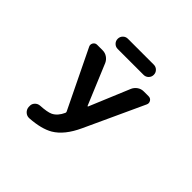

<svg xmlns="http://www.w3.org/2000/svg" viewBox="-213 -1193 1426 1426"><g transform="rotate(45 500.0 -480.0)"><path d="M266.6 -12.7Q264.6 -12.7 262.7 -12.7Q241.2 -12.7 224.6 -27.3Q206.1 -43.9 204.1 -68.4V-76.2Q202.1 -99.6 217.8 -116.7Q233.4 -133.8 256.8 -135.7Q329.1 -139.6 360.4 -154.3Q402.3 -174.8 427.7 -230.5Q430.7 -237.3 427.7 -244.1L205.1 -703.1Q201.2 -710.9 201.2 -718.8Q201.2 -728.5 207 -738.3Q217.8 -754.9 237.3 -754.9H294.9Q321.3 -754.9 342.8 -740.2Q364.3 -725.6 375 -702.1L507.8 -383.8Q508.8 -381.8 510.7 -381.8Q512.7 -381.8 513.7 -383.8L646.5 -702.1Q657.2 -725.6 678.7 -740.2Q700.2 -754.9 726.6 -754.9H777.3Q797.9 -754.9 808.6 -738.3Q814.5 -728.5 814.5 -718.8Q814.5 -710.9 810.5 -702.1L596.7 -238.3Q538.1 -110.4 454.1 -60.5Q385.7 -20.5 266.6 -12.7ZM367.2 -840.8Q344.7 -840.8 329.1 -856.4Q313.5 -872.1 313.5 -894.5Q313.5 -917 329.1 -932.6Q344.7 -948.2 367.2 -948.2H638.7Q661.1 -948.2 676.8 -932.6Q692.4 -917 692.4 -894.5Q692.4 -872.1 676.8 -856.4Q661.1 -840.8 638.7 -840.8Z"/></g></svg>

Font: Gen Jyuu Gothic Monospace Bold
Style: Bold
Weight: 700
Designer: [Source Han Sans]
Ryoko NISHIZUKA  (kana & ideographs); Paul D. Hunt (Latin, Greek & Cyrillic); Wenlong ZHANG  (bopomofo
Version: Version 1.002.20150607